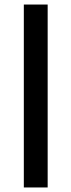

<svg xmlns="http://www.w3.org/2000/svg" viewBox="-20 -826 314 846"><path d="M85 0V-806H190V0Z"/></svg>

Font: Menbere
Style: Regular
Weight: 400
Designer: Aleme Tadesse
Foundry: Sorkin Type Co
Version: Version 1.000